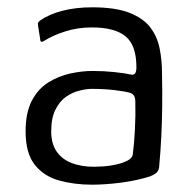

<svg xmlns="http://www.w3.org/2000/svg" viewBox="-20 -497 521 525"><path d="M232 8Q183 8 141.5 -3.5Q100 -15 75 -46.5Q50 -78 50 -138Q50 -189 67 -221.5Q84 -254 112 -271.5Q140 -289 172 -296Q204 -303 233 -303Q263 -303 292 -300Q321 -297 339 -293Q353 -290 353 -313Q353 -373 323.5 -397.5Q294 -422 231 -422Q192 -422 158 -411Q124 -400 102 -386Q96 -382 93 -383Q90 -384 90 -389L84 -427Q83 -433 84.5 -435.5Q86 -438 90 -441Q114 -458 150.5 -467.5Q187 -477 232 -477Q296 -477 334 -462Q372 -447 391 -422Q410 -397 416.5 -364.5Q423 -332 423 -296Q424 -247 423.5 -205Q423 -163 421 -122.5Q419 -82 415 -39Q414 -32 409.5 -26.5Q405 -21 391 -15Q376 -10 356 -5.5Q336 -1 314 2Q292 5 271 6.5Q250 8 232 8ZM237 -41Q246 -41 262.5 -42Q279 -43 297 -47Q315 -51 328 -57.5Q341 -64 343 -74Q347 -104 349 -144Q351 -184 350 -219Q350 -239 336 -243Q323 -247 294 -250.5Q265 -254 231 -254Q216 -254 196.5 -249Q177 -244 160 -232Q143 -220 131.5 -197Q120 -174 120 -138Q120 -104 135 -82.5Q150 -61 176.5 -51Q203 -41 237 -41Z"/></svg>

Font: Glory Thin
Style: Regular
Weight: 400
Version: Version 1.011